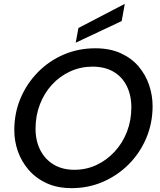

<svg xmlns="http://www.w3.org/2000/svg" viewBox="-20 -962 827 994"><path d="M351 12Q277 12 221.5 -13.5Q166 -39 128.5 -82.5Q91 -126 72.5 -179Q54 -232 54 -288Q54 -377 86.5 -453.5Q119 -530 176.5 -588.5Q234 -647 310 -679.5Q386 -712 473 -712Q549 -712 605 -686.5Q661 -661 697.5 -618Q734 -575 752 -521.5Q770 -468 770 -413Q770 -324 737 -246.5Q704 -169 646 -111Q588 -53 512.5 -20.5Q437 12 351 12ZM365 -83Q427 -83 480 -108Q533 -133 574 -177.5Q615 -222 637.5 -280.5Q660 -339 660 -406Q660 -469 636 -517Q612 -565 567 -591Q522 -617 459 -617Q398 -617 344 -592.5Q290 -568 249.5 -524Q209 -480 186.5 -421.5Q164 -363 164 -296Q164 -233 188.5 -185Q213 -137 258 -110Q303 -83 365 -83ZM372 -741 386 -817 626 -942 610 -853Z"/></svg>

Font: Rethink Sans Medium
Style: Italic
Weight: 500
Italic angle: -10°
Designer: The Rethink Sans project authors (Hans Thiessen). DM Sans designed by Colophon Foundry.
Foundry: Rethink Communications LLC
Version: Version 1.001